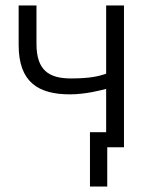

<svg xmlns="http://www.w3.org/2000/svg" viewBox="-20 -537 558 700"><path d="M48 -517V-373C48 -237 120 -193 235 -193C291 -193 349 -208 367 -213V-55H308V143H371V0H432V-517H367V-268C340 -259 307 -251 239 -251C158 -251 113 -281 113 -377V-517Z"/></svg>

Font: Repo Light
Style: Regular
Weight: 300
Designer: Stefan Peev
Foundry: Context Ltd
Version: Version 001.502